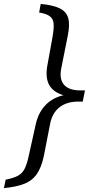

<svg xmlns="http://www.w3.org/2000/svg" viewBox="-68 -763 464 981"><path d="M362 -284 355 -244H333Q273 -244 236 -215Q199 -186 188 -130L156 34Q144 91 121 125Q98 159 57.5 175.5Q17 192 -48 198L-39 155Q2 147 24.5 134.5Q47 122 59 97Q71 72 80 28L114 -125Q129 -196 175.5 -236.5Q222 -277 295 -282ZM140 -743Q203 -737 237 -720.5Q271 -704 280.5 -670.5Q290 -637 278 -579L245 -414Q234 -359 259 -330Q284 -301 344 -301H366L358 -260L292 -269Q221 -279 191.5 -316.5Q162 -354 173 -423L200 -572Q208 -617 206 -642Q204 -667 186.5 -680Q169 -693 132 -699Z"/></svg>

Font: Piazzolla Thin Medium
Style: Italic
Weight: 500
Italic angle: -11.3°
Version: Version 2.005